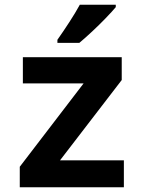

<svg xmlns="http://www.w3.org/2000/svg" viewBox="-20 -786 603 806"><path d="M63 0V-86L331 -436H76V-546H491V-450L232 -113H500V0ZM221 -619Q245 -653 271 -693Q297 -733 315 -766H466V-756Q451 -738 424 -710Q397 -682 367 -654Q337 -626 313 -606H221Z"/></svg>

Font: Noto Sans Mono SemiCondensed
Style: Bold
Weight: 700
Width: 4
Designer: Monotype Design Team
Foundry: Monotype Imaging Inc.
Version: Version 2.014